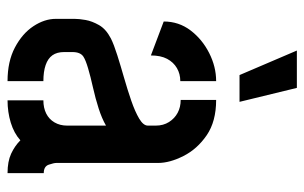

<svg xmlns="http://www.w3.org/2000/svg" viewBox="-169 -638 807 509"><g transform="rotate(90 234.5 -383.5)"><path d="M179 -615 114 -767H213L250 -615ZM195 0Q143 0 106 -19.5Q69 -39 49.5 -68.5Q30 -98 30 -128V-178Q30 -190 33 -207Q36 -224 46.5 -242.5Q57 -261 82 -274Q98 -282 126.5 -291Q155 -300 186.5 -309Q218 -318 247 -328Q276 -338 294.5 -349Q313 -360 313 -372V-393Q313 -413 303.5 -428Q294 -443 279 -451Q264 -459 245 -459V-553Q302 -553 338.5 -528Q375 -503 393.5 -466.5Q412 -430 412 -399V-129Q412 -123 416.5 -109.5Q421 -96 439 -96V0Q408 0 387.5 -9.5Q367 -19 352 -34Q333 -17 305 -8.5Q277 0 246 0V-95Q266 -95 281 -102.5Q296 -110 304.5 -124.5Q313 -139 313 -158V-261Q294 -250 267.5 -241.5Q241 -233 212 -226.5Q183 -220 161 -213.5Q139 -207 130 -201Q118 -193 118 -172V-150Q118 -131 126.5 -119Q135 -107 152.5 -101Q170 -95 195 -95ZM127 -380 37 -414Q37 -454 60.5 -485Q84 -516 120.5 -534.5Q157 -553 195 -553V-458Q176 -458 160.5 -449Q145 -440 136 -423Q127 -406 127 -380Z"/></g></svg>

Font: Stick No Bills SemiBold
Style: Regular
Weight: 600
Designer: Kosala Senevirathne, Siva Puranthara, Lasantha Premarathna, Tharique Azeez
Foundry: mooniak
Version: Version 2.000